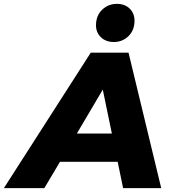

<svg xmlns="http://www.w3.org/2000/svg" viewBox="-88 -972 894 992"><path d="M-68 0 381 -700H576L745 0H548L520 -136H222L141 0ZM309 -282H490L443 -509ZM500 -755Q459 -755 433.5 -779.5Q408 -804 408 -841Q408 -891 439.5 -921.5Q471 -952 516 -952Q557 -952 582 -927.5Q607 -903 607 -865Q607 -816 576 -785.5Q545 -755 500 -755Z"/></svg>

Font: Montserrat ExtraBold
Style: Italic
Weight: 800
Italic angle: -11.3°
Designer: Julieta Ulanovsky
Foundry: Julieta Ulanovsky
Version: Version 9.000; ttfautohint (v1.8.4.7-5d5b)